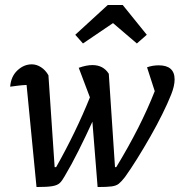

<svg xmlns="http://www.w3.org/2000/svg" viewBox="-20 -748 723 773"><path d="M127 5 87 -406Q67 -405 51.5 -403Q36 -401 21 -399Q24 -440 50 -464.5Q76 -489 108 -489Q127 -489 145 -477.5Q163 -466 175 -445L200 -75H206Q286 -217 342 -356L297 -475Q328 -486 352 -486Q396 -486 418 -451L443 -75H448Q547 -238 603 -381L572 -477Q594 -485 619 -485Q683 -485 683 -428Q683 -402 669 -367Q655 -332 633.5 -288.5Q612 -245 585.5 -198.5Q559 -152 532.5 -109.5Q506 -67 483 -35Q469 -17 458.5 -8.5Q448 0 429.5 2.5Q411 5 373 5L352 -258Q326 -201 296.5 -142Q267 -83 240 -38Q230 -20 220.5 -11Q211 -2 190.5 1.5Q170 5 127 5ZM474 -728 571 -608 531 -573 435 -655 314 -573 283 -608 414 -728Z"/></svg>

Font: Piazzolla Medium
Style: Italic
Weight: 500
Italic angle: -11.3°
Designer: Juan Pablo del Peral
Foundry: Huerta Tipografica
Version: Version 1.330